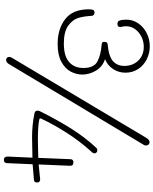

<svg xmlns="http://www.w3.org/2000/svg" viewBox="82 -888 816 1021"><g transform="rotate(90 490.5 -378.0)"><path d="M214 -276Q135 -276 82.5 -316Q30 -356 30 -442Q30 -459 33.5 -465.5Q37 -472 47 -472Q65 -472 65 -454Q67 -417 75.5 -387Q84 -357 116 -333Q148 -309 212 -309Q279 -309 310.5 -337Q342 -365 342 -413Q342 -470 306.5 -488Q271 -506 218 -510Q209 -511 206 -513.5Q203 -516 203 -524Q203 -542 217 -542Q281 -548 306 -570.5Q331 -593 331 -631Q331 -676 302.5 -705Q274 -734 230 -734Q186 -734 153 -706.5Q120 -679 120 -639Q120 -627 124 -611V-607Q124 -594 107 -594Q94 -594 90 -605Q85 -618 85 -641Q85 -676 104.5 -704.5Q124 -733 156.5 -749.5Q189 -766 226 -766Q264 -766 296.5 -749.5Q329 -733 348 -703.5Q367 -674 367 -637Q367 -600 347.5 -570.5Q328 -541 295 -528Q335 -515 356 -480Q377 -445 377 -407Q377 -376 361.5 -346Q346 -316 309.5 -296Q273 -276 214 -276ZM752 -736 323 -20Q313 -2 300 -2Q293 -2 288 -6.5Q283 -11 283 -20Q283 -25 289 -35L712 -745Q724 -765 736 -765Q743 -765 748.5 -760Q754 -755 754 -746Q754 -740 752 -736ZM936 -183Q942 -183 946.5 -179Q951 -175 951 -167Q951 -151 937 -150Q907 -147 854 -143L848 -7Q848 1 843.5 5.5Q839 10 831 10Q813 10 813 -10L819 -142Q753 -140 711 -140Q644 -140 582 -153Q569 -156 569 -169Q569 -177 573 -184Q619 -276 665 -349Q711 -422 768 -483Q772 -487 780 -487Q787 -487 791.5 -482.5Q796 -478 796 -472Q796 -464 785 -453Q733 -396 688 -326Q643 -256 611 -188Q610 -187 610 -184Q610 -179 618 -178Q653 -171 722 -171Q758 -171 820 -173L827 -343Q827 -360 844 -360Q864 -360 862 -339L855 -175Q876 -177 934 -183Z"/></g></svg>

Font: Mali ExtraLight
Style: Regular
Weight: 275
Version: Version 1.000; ttfautohint (v1.6)